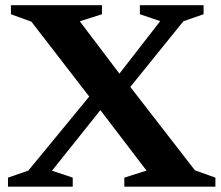

<svg xmlns="http://www.w3.org/2000/svg" viewBox="-20 -702 830 722"><path d="M381.5 -318 175.5 -60 253.5 -34V0H10V-34L86.5 -60.5L339.5 -368L401 -389L582.5 -622.5L506 -648.5V-682.5H745.5V-648.5L669.5 -622L440.5 -338.5ZM531 -60.5 344 -305.5 327 -324 98 -620.5 21 -648.5V-682.5H363.5V-648.5L280 -622L439 -412L456.5 -392.5L713 -61.5L790 -34V0H447.5V-34Z"/></svg>

Font: Newsreader SemiBold
Style: Regular
Weight: 600
Designer: Hugues Gentile
Foundry: Production Type
Version: Version 1.003